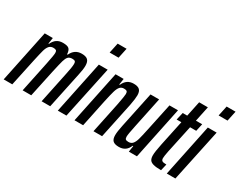

<svg xmlns="http://www.w3.org/2000/svg" viewBox="-101 -1178 2018 1622"><g transform="rotate(30 907.5 -367.5)"><path d="M97 -510H176L167 -451H172Q188 -485 212 -501.5Q236 -518 272 -518Q316 -518 331.5 -503Q347 -488 349 -451H355Q386 -518 455 -518Q496 -518 514 -501Q532 -484 532 -444Q532 -409 519 -351L445 0H361L423 -297Q441 -377 441 -411Q441 -428 433.5 -434.5Q426 -441 407 -441Q380 -441 366.5 -426.5Q353 -412 344 -380.5Q335 -349 316 -263L260 0H176L238 -297Q257 -388 257 -411Q257 -429 249 -435Q241 -441 222 -441Q196 -441 181 -423.5Q166 -406 157 -373.5Q148 -341 131 -263L75 0H-9Z M653 -644 674 -743H761L740 -644ZM519 0 625 -510H711L603 0Z M788 -510H867L858 -451H864Q893 -518 962 -518Q1002 -518 1019.5 -501.5Q1037 -485 1037 -447Q1037 -415 1024 -347L951 0H867L929 -297Q947 -389 947 -409Q947 -428 939 -434.5Q931 -441 911 -441Q886 -441 871.5 -424Q857 -407 847 -372.5Q837 -338 821 -264L766 0H682Z M1042 -63Q1042 -98 1056 -163L1129 -510H1213L1151 -213Q1132 -124 1132 -101Q1132 -82 1140 -75.5Q1148 -69 1168 -69Q1193 -69 1208 -86Q1223 -103 1232.5 -136.5Q1242 -170 1258 -246L1314 -510H1397L1291 0H1212L1221 -59H1215Q1188 8 1118 8Q1077 8 1059.5 -8.5Q1042 -25 1042 -63Z M1403 -75Q1403 -110 1420 -191L1472 -437H1426L1443 -510H1487L1518 -658H1603L1572 -510H1633L1617 -437H1557L1499 -166Q1489 -116 1489 -97Q1489 -79 1499 -71.5Q1509 -64 1541 -64L1526 0Q1476 0 1449.5 -7.5Q1423 -15 1413 -31Q1403 -47 1403 -75Z M1716 -644 1737 -743H1824L1803 -644ZM1582 0 1688 -510H1774L1666 0Z"/></g></svg>

Font: Saira Ultra Condensed SemiBold
Style: Italic
Weight: 600
Width: 1
Italic angle: -12°
Designer: Hector Gatti with collaboration of the Omnibus-Type team
Foundry: Omnibus-Type
Version: Version 1.001; ttfautohint (v1.8)